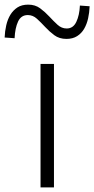

<svg xmlns="http://www.w3.org/2000/svg" viewBox="-75 -809 407 829"><path d="M100 -533H158V0H100ZM212 -641Q181 -641 159.5 -657Q138 -673 120 -692.5Q102 -712 84.5 -728Q67 -744 45 -744Q16 -744 3 -716Q-10 -688 -12 -644L-55 -647Q-54 -674 -48 -700Q-42 -726 -30 -745.5Q-18 -765 0.5 -777Q19 -789 47 -789Q77 -789 98.5 -773Q120 -757 138 -737.5Q156 -718 173.5 -702Q191 -686 213 -686Q241 -686 254.5 -714.5Q268 -743 270 -785L312 -782Q311 -755 305.5 -730Q300 -705 288.5 -685Q277 -665 258 -653Q239 -641 212 -641Z"/></svg>

Font: Kinto Sans Light
Style: Regular
Weight: 300
Designer: Authors: Ryoko NISHIZUKA  (kana & ideographs); Paul D. Hunt (Latin, Greek & Cyrillic); Wenlong ZHANG  (bopomofo); Sandol
Foundry: Adobe Systems Incorporated, ookami Inc.
Version: Version 0.001